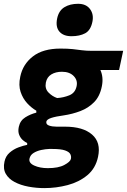

<svg xmlns="http://www.w3.org/2000/svg" viewBox="-47 -762 652 986"><path d="M180.5 204Q139 204 99 196.5Q59 189 28.2 172.8Q-2.5 156.5 -17.2 130.8Q-32 105 -24 68Q-18 39.5 2.5 21.8Q23 4 48 -5.2Q73 -14.5 92.5 -18V-27.5Q82.5 -32 70.5 -42.2Q58.5 -52.5 51.5 -69.5Q44.5 -86.5 49.5 -110.5Q56.5 -143 83 -159.5Q109.5 -176 139.5 -183.5V-193.5Q114.5 -208 92.2 -232.2Q70 -256.5 58.8 -290.2Q47.5 -324 57 -368Q70 -432 121.8 -472.2Q173.5 -512.5 263.5 -512.5Q301.5 -512.5 326.2 -509.8Q351 -507 373.2 -504Q395.5 -501 426.5 -501H585.5L564.5 -402.5H468.5Q485.5 -365 476 -318.5Q466 -267.5 436.2 -237.2Q406.5 -207 365.5 -191.5Q324.5 -176 280.5 -169.5Q239.5 -164 216.5 -156.5Q193.5 -149 191 -137.5Q188.5 -123 204.8 -117.2Q221 -111.5 244 -111.5H287.5Q379 -111.5 425.8 -71Q472.5 -30.5 456.5 43.5Q444 102.5 401.5 137.8Q359 173 300.5 188.5Q242 204 180.5 204ZM246.5 -258.5Q279 -260.5 308.8 -272.5Q338.5 -284.5 346 -317.5Q353.5 -348.5 332 -371Q310.5 -393.5 271 -393.5Q239 -393.5 216.5 -379.8Q194 -366 188.5 -338Q182.5 -307 202 -287Q221.5 -267 246.5 -258.5ZM198.5 101.5Q253 101.5 283.2 85.2Q313.5 69 317 54.5Q320 41.5 314.2 29.8Q308.5 18 287.2 10.5Q266 3 223 3H205.5Q187 3.5 164.8 8.2Q142.5 13 125.5 23.5Q108.5 34 104.5 52.5Q99.5 75 128.8 88.2Q158 101.5 198.5 101.5ZM320 -576Q278.5 -576 258 -599.8Q237.5 -623.5 246.5 -667.5Q255 -707.5 283.8 -725Q312.5 -742.5 354 -742.5Q395.5 -742.5 415.5 -715.2Q435.5 -688 427.5 -650Q418.5 -606 390.2 -591Q362 -576 320 -576Z"/></svg>

Font: Commissioner
Style: Bold Italic
Weight: 700
Italic angle: -12°
Designer: Kostas Bartsokas
Foundry: Kostas Bartsokas
Version: Version 1.000; ttfautohint (v1.8.3)